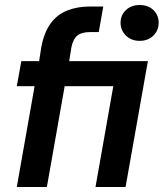

<svg xmlns="http://www.w3.org/2000/svg" viewBox="-20 -746 653 766"><path d="M47 0 118 -402H47L65 -502H136L145 -559Q156 -617 182 -652.5Q208 -688 248 -704Q288 -720 339 -720H392L374 -618H339Q306 -618 289 -604.5Q272 -591 265 -558L256 -502H570L481 0H361L432 -402H238L167 0ZM537 -583Q504 -583 482.5 -604Q461 -625 461 -655Q461 -686 482.5 -706Q504 -726 537 -726Q571 -726 592 -706Q613 -686 613 -655Q613 -625 592 -604Q571 -583 537 -583Z"/></svg>

Font: DM Sans 16pt SemiBold
Style: Italic
Weight: 600
Italic angle: -10°
Version: Version 4.004;gftools[0.9.30]